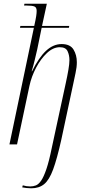

<svg xmlns="http://www.w3.org/2000/svg" viewBox="-20 -780 470 1037"><path d="M149 237Q135 237 123 235.5Q111 234 100 232L103 221Q123 227 143 227Q159 227 173.5 221.5Q188 216 202 196Q216 176 230.5 133.5Q245 91 260 17L335 -330Q344 -371 349.5 -403.5Q355 -436 355 -455Q355 -482 345 -503.5Q335 -525 303 -525Q267 -525 233.5 -493.5Q200 -462 175 -414.5Q150 -367 139 -316L72 0H31L163 -630H88L90 -640H165Q173 -676 175.5 -693Q178 -710 178 -721Q178 -740 166 -745Q154 -750 125 -750H110L112 -760H233L207 -640H354L352 -630H205L181 -513Q175 -487 167 -453.5Q159 -420 151 -395H153Q190 -470 229 -506Q268 -542 313 -542Q359 -542 377 -512.5Q395 -483 395 -444Q395 -417 388 -385.5Q381 -354 376 -329L311 -25Q288 78 267 135Q246 192 218.5 214.5Q191 237 149 237Z"/></svg>

Font: Noto Serif Display Condensed ExtraLight
Style: Italic
Weight: 200
Width: 3
Italic angle: -12°
Designer: Monotype Design Team
Foundry: Monotype Imaging Inc.
Version: Version 2.009